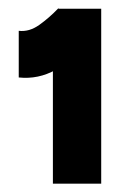

<svg xmlns="http://www.w3.org/2000/svg" viewBox="-20 -821 319 461"><path d="M107 -380V-734L120 -800H223V-380ZM25 -635V-747Q50 -744 74 -761Q98 -778 120 -801L199 -728Q156 -677 114 -653.5Q72 -630 25 -635Z"/></svg>

Font: Figtree Black
Style: Regular
Weight: 900
Designer: Erik Kennedy
Foundry: Erik Kennedy
Version: Version 2.001;gftools[0.9.30]